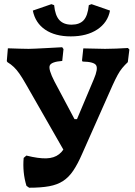

<svg xmlns="http://www.w3.org/2000/svg" viewBox="-20 -870 631 898"><path d="M302.7 -124.1 101.1 -476.6Q84.1 -506.5 71 -525.2Q57.9 -544 44.9 -556.4Q31.9 -568.9 14.7 -579.4L11.8 -584.3L16.8 -644.1Q47.9 -643.1 73.2 -642.3Q98.4 -641.5 113.7 -641.5Q125.3 -641.5 144.9 -642.5Q164.5 -643.5 195.4 -645Q226.3 -646.5 270.9 -649.1L277 -640.3L271.1 -585Q220 -581.1 212.7 -563.5Q205.5 -545.8 234.6 -489.2L328.4 -312.9H380.1ZM103.8 -0.8Q94.1 -32.5 90.9 -65.4Q87.7 -98.3 90.7 -131.4L103.4 -142.4Q159.8 -128.3 196.5 -129.4Q233.2 -130.5 256.4 -148.8Q279.7 -167.1 294.2 -203.9L419.2 -500.5Q439.6 -548.5 429.5 -564.8Q419.4 -581.1 366.1 -582.1L363.6 -587L369.6 -643.7L471.4 -641.5Q497.4 -641.5 523.4 -642.7Q549.4 -644 578.4 -645.5L585.1 -638.1L577.8 -579.4Q563 -565.4 551.7 -551.7Q540.4 -538.1 530.1 -519.1Q519.7 -500.1 506.6 -471.3L364.5 -151.2Q343.7 -103.2 322.7 -72Q301.7 -40.8 274.8 -23.4Q248 -5.9 210.1 1Q172.1 8 116.4 8ZM311.1 -699.8Q237.8 -699.8 191.5 -731.2Q145.2 -762.5 133.5 -820.5L220.4 -850.5L233.2 -845.9Q237.9 -797.5 257.8 -776Q277.7 -754.6 314.7 -754.6Q351.8 -754.6 371 -775.1Q390.3 -795.7 395.4 -845.9L408.2 -850.5L494.5 -820.5Q483.9 -764.5 435 -732.1Q386.1 -699.8 311.1 -699.8Z"/></svg>

Font: Alegreya
Style: Regular
Weight: 400
Designer: Juan Pablo del Peral
Foundry: Huerta Tipografica
Version: Version 2.009